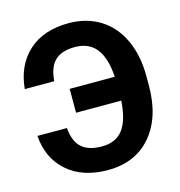

<svg xmlns="http://www.w3.org/2000/svg" viewBox="-108 -817 866 922"><g transform="rotate(-15 325.0 -356.0)"><path d="M177.2 -236.3Q183.6 -167.5 217.8 -137.5Q252 -107.4 316.9 -107.4Q388.7 -107.4 423.3 -155Q458 -202.6 463.4 -295.9H238.8V-414.6H462.9Q457 -509.8 420.2 -555.9Q383.3 -602.1 314.9 -602.1Q248.5 -602.1 215.3 -570.6Q182.1 -539.1 176.8 -469.2H30.3Q41 -585.9 115.5 -653.3Q189.9 -720.7 314.9 -720.7Q403.8 -720.7 470.9 -679Q538.1 -637.2 574.2 -559.3Q610.4 -481.4 610.4 -377.9V-331.5Q610.4 -174.3 532 -82.3Q453.6 9.8 316.9 9.8Q190.9 9.8 115 -56.9Q39.1 -123.5 30.8 -236.3Z"/></g></svg>

Font: Roboto
Style: Bold
Weight: 700
Designer: Google
Version: Version 2.134; 2016; ttfautohint (v1.6)